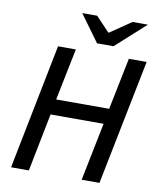

<svg xmlns="http://www.w3.org/2000/svg" viewBox="-92 -916 813 988"><g transform="rotate(10 315.0 -422.5)"><path d="M34 0 164 -655H257L202 -384H479L534 -655H627L496 0H403L464 -303H187L127 0ZM359 -705 257 -845H335L406 -770H410L520 -845H600L445 -705Z"/></g></svg>

Font: Source Sans 3 Medium
Style: Italic
Weight: 500
Italic angle: -11°
Designer: Paul D. Hunt
Foundry: Adobe
Version: Version 3.052;hotconv 1.1.0;makeotfexe 2.6.0